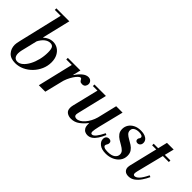

<svg xmlns="http://www.w3.org/2000/svg" viewBox="26 -1454 2168 2168"><g transform="rotate(45 1109.5 -370.5)"><path d="M201 13Q127 13 89.5 -28.5Q52 -70 52 -131Q52 -143 54.5 -158Q57 -173 64 -204L194 -754H301L153 -138Q151 -128 149 -116Q147 -104 147 -90Q147 -54 163 -35Q179 -16 207 -16Q241 -16 272 -43Q303 -70 327.5 -115.5Q352 -161 366 -218Q380 -275 380 -335Q380 -386 367.5 -408Q355 -430 323 -430Q288 -430 256 -405Q224 -380 197 -328L218 -416H225Q244 -435 273.5 -448.5Q303 -462 337 -462Q377 -462 411 -441Q445 -420 466 -380Q487 -340 487 -284Q487 -225 463.5 -171.5Q440 -118 400 -76.5Q360 -35 308.5 -11Q257 13 201 13ZM94 -729V-754H289V-729Z M568 0 675 -450H782L671 0ZM581 -425V-450H770V-425ZM719 -195 757 -358H764Q791 -401 827 -431.5Q863 -462 900 -462Q918 -462 930.5 -454.5Q943 -447 950 -435Q957 -423 957 -407Q957 -387 944.5 -370Q932 -353 904 -353Q881 -353 871.5 -363.5Q862 -374 857 -384.5Q852 -395 842 -395Q830 -395 813 -379Q796 -363 777.5 -335Q759 -307 743 -271Q727 -235 719 -195Z M1091 12Q1053 12 1025 -7.5Q997 -27 997 -70Q997 -89 1003 -114L1085 -450H1189L1103 -91Q1102 -84 1100.5 -77.5Q1099 -71 1099 -65Q1099 -48 1109.5 -40Q1120 -32 1136 -32Q1159 -32 1183 -46Q1207 -60 1229 -85.5Q1251 -111 1268.5 -144Q1286 -177 1297 -216L1275 -96H1268Q1237 -55 1192.5 -21.5Q1148 12 1091 12ZM1006 -425V-450H1165V-425ZM1353 12Q1334 12 1315 3.5Q1296 -5 1284 -25.5Q1272 -46 1272 -82Q1272 -96 1274.5 -114Q1277 -132 1282 -154L1353 -450H1455L1380 -147Q1373 -116 1369 -94.5Q1365 -73 1365 -60Q1365 -30 1385 -30Q1406 -30 1431.5 -61.5Q1457 -93 1485 -151L1505 -142Q1485 -94 1462 -59.5Q1439 -25 1412.5 -6.5Q1386 12 1353 12Z M1647 13Q1580 13 1544 -16Q1508 -45 1508 -83Q1508 -108 1521.5 -121.5Q1535 -135 1557 -135Q1575 -135 1584.5 -126Q1594 -117 1594 -102Q1594 -84 1585 -72Q1576 -60 1576 -48Q1576 -35 1593.5 -26Q1611 -17 1649 -17Q1710 -17 1739.5 -40Q1769 -63 1769 -95Q1769 -123 1750 -142Q1731 -161 1703.5 -176.5Q1676 -192 1648 -209.5Q1620 -227 1601 -252.5Q1582 -278 1582 -317Q1582 -354 1601.5 -385Q1621 -416 1658 -435Q1695 -454 1747 -454Q1785 -454 1811 -443.5Q1837 -433 1850.5 -415.5Q1864 -398 1864 -375Q1864 -352 1851 -338Q1838 -324 1818 -324Q1803 -324 1794 -332Q1785 -340 1785 -354Q1785 -369 1793 -377.5Q1801 -386 1801 -398Q1801 -412 1785 -419.5Q1769 -427 1742 -427Q1705 -427 1680 -412Q1655 -397 1655 -367Q1655 -340 1673.5 -322Q1692 -304 1720 -289Q1748 -274 1775.5 -256Q1803 -238 1821.5 -211.5Q1840 -185 1840 -144Q1840 -98 1814 -62.5Q1788 -27 1744 -7Q1700 13 1647 13Z M2009 13Q1972 13 1952 -6Q1932 -25 1932 -56Q1932 -64 1933.5 -72Q1935 -80 1936 -87L2051 -563H2158L2041 -97Q2038 -84 2037 -76Q2036 -68 2036 -63Q2036 -38 2058 -38Q2082 -38 2110 -67Q2138 -96 2172 -166L2192 -157Q2173 -115 2146.5 -76Q2120 -37 2086 -12Q2052 13 2009 13ZM1952 -425V-450H2219V-425Z"/></g></svg>

Font: Libre Bodoni
Style: Italic
Weight: 400
Italic angle: -13°
Designer: Pablo Impallari, Rodrigo Fuenzalida
Foundry: Impallari Type
Version: Version 2.005;gftools[0.9.23]